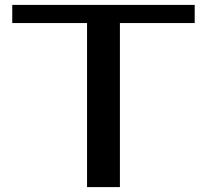

<svg xmlns="http://www.w3.org/2000/svg" viewBox="-20 -763 844 783"><path d="M30 -743H774V-669H469V0H335V-669H30Z"/></svg>

Font: Aneo
Style: Regular
Weight: 400
Designer: Anastasios Pappas
Foundry: Anastasios Pappas
Version: Version 1.000